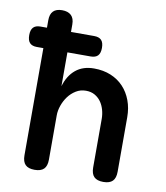

<svg xmlns="http://www.w3.org/2000/svg" viewBox="-84 -810 767 889"><g transform="rotate(10 300.0 -365.0)"><path d="M50 -552Q28 -552 17 -563.5Q6 -575 6 -600Q6 -625 17 -636.5Q28 -648 50 -648H81V-683Q81 -712 95 -726Q109 -740 136.5 -740Q164 -740 179 -726Q194 -712 194 -683V-648H303Q326 -648 337 -636.5Q348 -625 348 -600Q348 -575 337 -563.5Q326 -552 303 -552H194V-393Q209 -444 243 -472Q277 -500 329 -500Q373 -500 408 -485.5Q443 -471 467.5 -445Q492 -419 505.5 -383Q519 -347 519 -304V-48Q519 -18 505 -4Q491 10 461.5 10Q432 10 418 -4Q404 -18 404 -48V-276Q404 -298 398 -319Q392 -340 380.5 -356Q369 -372 351.5 -382Q334 -392 310 -392Q284 -392 263 -379Q242 -366 227.5 -346.5Q213 -327 204.5 -303Q196 -279 196 -256V-48Q196 -18 182 -4Q168 10 138.5 10Q109 10 95 -4Q81 -18 81 -48V-552Z"/></g></svg>

Font: Maple Mono NL SemiBold
Style: Regular
Weight: 600
Monospace: yes
Designer: subframe7536
Version: Version 7.000